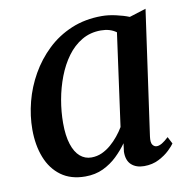

<svg xmlns="http://www.w3.org/2000/svg" viewBox="-68 -628 703 706"><g transform="rotate(-10 283.0 -275.0)"><path d="M454.5 -93.5Q451.5 -71 457.8 -62.5Q464 -54 473.5 -54Q482 -54 492.8 -60.2Q503.5 -66.5 518 -80L531.5 -54Q526.5 -46 510.5 -30.5Q494.5 -15 470.2 -2.5Q446 10 415 10Q385.5 10 367.8 -6Q350 -22 350.5 -55L354.5 -86Q338 -62.5 315.2 -40.5Q292.5 -18.5 262.8 -4.2Q233 10 195.5 10Q141.5 10 105.2 -16.5Q69 -43 51 -89Q33 -135 33 -193.5Q33 -244.5 46.5 -296.8Q60 -349 86.8 -396Q113.5 -443 152.5 -480.2Q191.5 -517.5 242.8 -539Q294 -560.5 356.5 -560.5Q381 -560.5 409 -554.2Q437 -548 458 -539.5L520 -559ZM401.5 -492Q390 -500.5 375.5 -504.8Q361 -509 344 -509Q304.5 -509 273 -490.5Q241.5 -472 218.2 -440.2Q195 -408.5 179.5 -368Q164 -327.5 156.2 -283.5Q148.5 -239.5 148.5 -197Q148.5 -150 158.8 -118.2Q169 -86.5 187.2 -70.8Q205.5 -55 229.5 -55Q250.5 -55 268.8 -63.2Q287 -71.5 302.8 -85Q318.5 -98.5 331.5 -114.5Q344.5 -130.5 354 -146.5Z"/></g></svg>

Font: Merriweather 36pt Medium
Style: Italic
Weight: 500
Italic angle: -7.8°
Version: Version 2.101